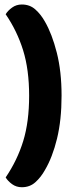

<svg xmlns="http://www.w3.org/2000/svg" viewBox="-20 -685 333 837"><path d="M75.1 131.2Q51.2 131.2 32.7 117.8Q14.2 104.3 4.7 88.5Q55.6 13.4 81.3 -70.4Q107 -154.1 107 -267.9Q107 -381.8 80.6 -466.3Q54.1 -550.9 4.7 -622.9Q14.2 -638.7 32.7 -652Q51.2 -665.4 75.1 -665.4Q110.1 -665.4 134.2 -643.7Q158.4 -622.1 175.9 -590.7Q206.8 -537.2 227.6 -455.4Q248.4 -373.6 248.4 -267.9Q248.4 -162 228.6 -80.7Q208.8 0.6 175.9 56.3Q158.4 87.7 134.2 109.4Q110.1 131.2 75.1 131.2Z"/></svg>

Font: Baloo Bhaijaan 2
Style: Regular
Weight: 400
Designer: Sanskriti Dholi, Noopur Datye and Ek Type
Foundry: Ek Type
Version: Version 1.701